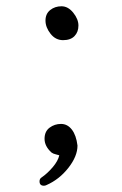

<svg xmlns="http://www.w3.org/2000/svg" viewBox="-20 -492 390 612"><path d="M176 -472Q197 -472 213.5 -451.5Q230 -431 230 -410.5Q230 -390 217.5 -377Q205 -364 181 -364Q157 -364 141 -384.5Q125 -405 125 -426.5Q125 -448 140 -460Q155 -472 176 -472ZM120 100Q106 100 106 86Q106 78 112 74Q131 61 148 41Q165 21 169 3Q167 2 158 0Q149 -2 144 -6Q122 -26 122 -49.5Q122 -73 138 -85Q154 -97 174.5 -97Q195 -97 209 -79Q223 -61 227 -28Q227 6 198 43Q169 80 128 98Q124 100 120 100Z"/></svg>

Font: LXGW WenKai Lite
Style: Regular
Weight: 400
Designer: LXGW / Fontworks Inc.
Foundry: LXGW / Fontworks Inc.
Version: Version 1.511; March 25, 2025